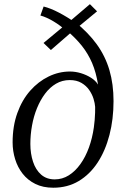

<svg xmlns="http://www.w3.org/2000/svg" viewBox="-20 -868 592 898"><path d="M229 10Q181 10 145.2 -7.8Q109.5 -25.5 86 -55.5Q62.5 -85.5 50.8 -123.5Q39 -161.5 39 -202Q39 -278 61 -339.2Q83 -400.5 121.2 -443.8Q159.5 -487 207.5 -510.2Q255.5 -533.5 307 -533.5Q332.5 -533.5 358.2 -525.8Q384 -518 405.5 -504.5Q427 -491 438.5 -472.5Q429.5 -529.5 410.8 -573.2Q392 -617 362.8 -653.8Q333.5 -690.5 292 -725.5L332 -733L218 -634L183.5 -667L295 -759.5L289.5 -723.5Q264.5 -747.5 231.2 -767.5Q198 -787.5 169 -795.5L184 -837.5Q216.5 -829.5 256 -808.8Q295.5 -788 330 -763.5L299 -762L400.5 -848.5L434 -815L329.5 -728.5L332 -764.5Q393 -715.5 432.8 -660.5Q472.5 -605.5 491.8 -540Q511 -474.5 511 -395Q511 -310.5 492 -237Q473 -163.5 436.8 -108Q400.5 -52.5 348.2 -21.2Q296 10 229 10ZM236 -29Q271.5 -29 301.8 -48Q332 -67 356 -100.5Q380 -134 396 -178.2Q412 -222.5 419 -272.5Q421.5 -288.5 422.8 -306.5Q424 -324.5 424.8 -341Q425.5 -357.5 425 -368Q424 -384.5 417.5 -405.8Q411 -427 397.2 -447Q383.5 -467 361 -480.2Q338.5 -493.5 306 -493.5Q271 -493.5 242 -476.5Q213 -459.5 190.8 -429.8Q168.5 -400 153 -362Q137.5 -324 129.8 -281Q122 -238 122 -195Q122 -149.5 134.5 -111.5Q147 -73.5 172.5 -51.2Q198 -29 236 -29Z"/></svg>

Font: Merriweather 48pt Light
Style: Italic
Weight: 300
Italic angle: -7.8°
Version: Version 2.101